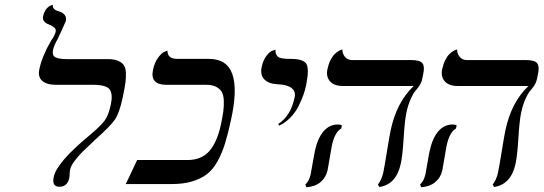

<svg xmlns="http://www.w3.org/2000/svg" viewBox="-20 -766 2262 799"><path d="M200.7 -558.1Q195.8 -535.2 210.7 -527.6Q225.6 -520 257.3 -520H427.7Q454.1 -520 470.2 -513.4Q486.3 -506.8 494.6 -495.8Q502.9 -484.9 503.9 -463.6Q504.9 -442.4 501.7 -419.9Q498.5 -397.5 490.7 -360.8Q477.1 -296.9 459 -269.5Q440.9 -242.2 373.5 -182.1Q336.9 -147.9 322.8 -133.8Q308.6 -119.6 292 -98.4Q275.4 -77.1 272 -61Q270 -53.2 269.8 -41.5Q269.5 -29.8 268.1 -24.9Q260.3 11.2 227.5 11.2Q194.8 11.2 203.6 -29.8Q216.3 -89.8 350.6 -201.2Q398.9 -241.7 415.5 -264.2Q432.1 -286.6 441.4 -332Q450.2 -374 436.5 -393.6Q422.9 -413.1 365.7 -413.1H212.9Q174.3 -413.1 155.5 -429.7Q136.7 -446.3 144 -479Q155.3 -532.7 192.9 -597.2Q208.5 -619.1 211.4 -632.8Q213.9 -644.5 206.5 -650.9Q199.2 -657.2 186 -663.1Q154.3 -674.3 159.2 -698.2Q162.1 -710.9 167.2 -720.2Q172.4 -729.5 177.7 -734.1Q183.1 -738.8 188 -741.5Q192.9 -744.1 196.3 -745.1L199.7 -746.1Q197.8 -726.1 223.6 -719.2Q260.3 -708.5 253.9 -678.2Q253.4 -675.8 238 -642.3Q222.7 -608.9 219.2 -602.1Q204.6 -577.1 200.7 -558.1Z M899.4 -248Q906.2 -280.3 909.2 -301.8Q912.1 -323.2 911.4 -346.2Q910.6 -369.1 903.3 -382.6Q896 -396 879.9 -404.5Q863.8 -413.1 838.4 -413.1H672.4Q603.5 -413.1 616.7 -475.1Q623.5 -507.3 638.7 -527.1Q653.8 -546.9 665 -550.8L676.8 -555.2Q676.8 -521 717.3 -521H849.1Q925.3 -521 947.3 -456.3Q969.2 -391.6 940.9 -265.1Q928.2 -206.5 916 -167.5Q903.8 -128.4 884.8 -94Q865.7 -59.6 840.3 -40.5Q814.9 -21.5 778.6 -10.7Q742.2 0 692.4 0H503.4L550.8 -100.1H760.7Q817.9 -100.1 850.6 -136.7Q883.3 -173.3 899.4 -248Z M1142.1 -243.2 1137.7 -250Q1189.9 -283.2 1206.1 -360.8Q1211.4 -385.3 1193.6 -399.4Q1175.8 -413.6 1138.7 -415Q1098.6 -416.5 1080.3 -435.3Q1062 -454.1 1068.8 -486.8Q1075.2 -516.6 1089.6 -534.7Q1104 -552.7 1115.2 -555.7L1126.5 -559.1Q1125.5 -548.3 1129.2 -540.5Q1132.8 -532.7 1137.7 -529.1Q1142.6 -525.4 1153.1 -523.4Q1163.6 -521.5 1170.2 -521.2Q1176.8 -521 1189 -521Q1242.2 -521 1254.9 -500.2Q1267.6 -479.5 1253.9 -411.1Q1250 -392.1 1242.7 -371.3Q1235.4 -350.6 1222.7 -325Q1210 -299.3 1189 -277.3Q1168 -255.4 1142.1 -243.2Z M1360.8 -159.2Q1358.9 -149.9 1352.1 -108.6Q1345.2 -67.4 1343.3 -58.1Q1336.9 -27.8 1314.2 -8.5Q1291.5 10.7 1255.4 13.2L1250.5 2Q1266.6 -12.7 1272.9 -41Q1274.9 -49.8 1281.5 -89.1Q1288.1 -128.4 1290.5 -138.2Q1301.8 -190.4 1326.2 -219.2Q1350.6 -248 1386.7 -248Q1397 -248 1402.8 -244.1L1399.9 -231Q1373 -216.3 1360.8 -159.2ZM1670.9 -295.9Q1664.1 -262.7 1659.7 -190.4Q1655.3 -118.2 1647.9 -85Q1629.4 1.5 1558.6 12.2L1552.7 2Q1568.8 -18.6 1575.2 -48.8Q1579.6 -69.8 1590.3 -136Q1601.1 -202.1 1605.5 -223.1Q1630.4 -340.8 1701.7 -408.2H1406.7Q1370.1 -408.2 1353 -428Q1335.9 -447.8 1342.8 -479Q1347.2 -499.5 1355.2 -515.6Q1363.3 -531.7 1371.6 -539.8Q1379.9 -547.9 1387.5 -552.7Q1395 -557.6 1399.9 -558.6L1404.8 -560.1Q1404.8 -542 1415.8 -529.1Q1426.8 -516.1 1444.8 -516.1H1690.9Q1728.5 -516.1 1738.3 -502.4Q1748 -488.8 1741.2 -458L1736.3 -434.1Q1733.4 -421.4 1725.3 -409.4Q1717.3 -397.5 1708.5 -387.7Q1699.7 -377.9 1689 -354Q1678.2 -330.1 1670.9 -295.9Z M1838.4 -159.2Q1836.4 -149.9 1829.6 -108.6Q1822.8 -67.4 1820.8 -58.1Q1814.5 -27.8 1791.7 -8.5Q1769 10.7 1732.9 13.2L1728 2Q1744.1 -12.7 1750.5 -41Q1752.4 -49.8 1759 -89.1Q1765.6 -128.4 1768.1 -138.2Q1779.3 -190.4 1803.7 -219.2Q1828.1 -248 1864.3 -248Q1874.5 -248 1880.4 -244.1L1877.4 -231Q1850.6 -216.3 1838.4 -159.2ZM2148.4 -295.9Q2141.6 -262.7 2137.2 -190.4Q2132.8 -118.2 2125.5 -85Q2106.9 1.5 2036.1 12.2L2030.3 2Q2046.4 -18.6 2052.7 -48.8Q2057.1 -69.8 2067.9 -136Q2078.6 -202.1 2083 -223.1Q2107.9 -340.8 2179.2 -408.2H1884.3Q1847.7 -408.2 1830.6 -428Q1813.5 -447.8 1820.3 -479Q1824.7 -499.5 1832.8 -515.6Q1840.8 -531.7 1849.1 -539.8Q1857.4 -547.9 1865 -552.7Q1872.6 -557.6 1877.4 -558.6L1882.3 -560.1Q1882.3 -542 1893.3 -529.1Q1904.3 -516.1 1922.4 -516.1H2168.5Q2206.1 -516.1 2215.8 -502.4Q2225.6 -488.8 2218.8 -458L2213.9 -434.1Q2210.9 -421.4 2202.9 -409.4Q2194.8 -397.5 2186 -387.7Q2177.2 -377.9 2166.5 -354Q2155.8 -330.1 2148.4 -295.9Z"/></svg>

Font: Linux Biolinum O
Style: Italic
Weight: 400
Italic angle: -12°
Designer: Philipp H. Poll
Foundry: Philipp H. Poll
Version: Version 1.1.3